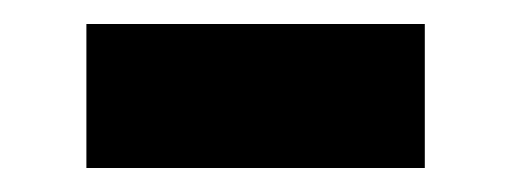

<svg xmlns="http://www.w3.org/2000/svg" viewBox="-20 -361 426 160"><path d="M334 -221V-341H52V-221Z"/></svg>

Font: Montserrat-Alt1
Style: Bold
Weight: 700
Designer: Differentunic
Foundry: Differentunic
Version: Version 7.222